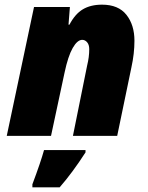

<svg xmlns="http://www.w3.org/2000/svg" viewBox="-20 -583 635 824"><path d="M126 -553H280L274 -477H278Q302 -523 335.5 -543Q369 -563 418 -563Q488 -563 522.5 -519.5Q557 -476 557 -408Q557 -353 544 -294L483 0H293L354 -302Q363 -338 363 -372Q363 -391 354 -401.5Q345 -412 333 -412Q312 -412 292 -377Q272 -342 257 -271L199 0H9ZM119 208Q155 112 169 61H347V71Q291 158 236 221H119Z"/></svg>

Font: Noto Sans Display Black
Style: Italic
Weight: 900
Italic angle: -12°
Designer: Monotype Design team
Foundry: Monotype Imaging Inc.
Version: Version 1.000